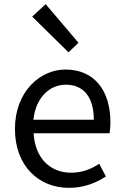

<svg xmlns="http://www.w3.org/2000/svg" viewBox="-20 -892 594 925"><path d="M312 13C385 13 443 -11 490 -42L458 -103C417 -76 375 -60 322 -60C219 -60 148 -134 142 -250H508C510 -264 512 -282 512 -302C512 -457 434 -557 295 -557C171 -557 52 -448 52 -271C52 -92 167 13 312 13ZM141 -315C152 -423 220 -484 297 -484C382 -484 432 -425 432 -315ZM310 -640 358 -686 200 -872 135 -812Z"/></svg>

Font: Noto Sans CJK HK
Style: Regular
Weight: 400
Designer: Ryoko NISHIZUKA 西塚涼子 (kana, bopomofo & ideographs); Paul D. Hunt (Latin, Greek & Cyrillic); Sandoll Communications 산돌커뮤니
Foundry: Adobe
Version: Version 2.004;hotconv 1.0.118;makeotfexe 2.5.65603